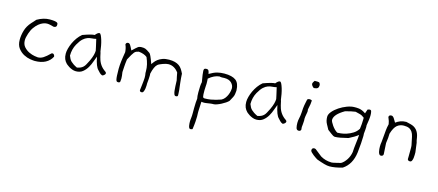

<svg xmlns="http://www.w3.org/2000/svg" viewBox="-51 -985 3891 1706"><g transform="rotate(15 1895.0 -132.0)"><path d="M389 -90Q369 -51 329.5 -30Q290 -9 232 -9Q219 -9 190 -13.5Q161 -18 131 -33.5Q101 -49 78 -78.5Q55 -108 55 -157Q55 -199 68 -243Q81 -287 115 -325Q124 -335 133.5 -345Q143 -355 152 -366Q211 -400 267 -400Q295 -400 310.5 -397.5Q326 -395 333.5 -391Q341 -387 342 -381Q343 -375 343 -369Q343 -346 316 -346L285 -354Q269 -358 253 -358Q237 -358 217.5 -350.5Q198 -343 178.5 -327Q159 -311 141.5 -286.5Q124 -262 113 -228Q100 -189 100 -165Q100 -127 121 -103.5Q142 -80 169 -67.5Q196 -55 220 -51Q244 -47 250 -47Q276 -47 300.5 -62.5Q325 -78 358 -111Q362 -115 369 -115Q378 -115 383.5 -106.5Q389 -98 389 -90Z M863 -80Q872 -74 872 -66Q872 -58 862.5 -49.5Q853 -41 844 -40Q827 -47 818.5 -57Q810 -67 800 -77Q788 -88 777 -115.5Q766 -143 757 -189Q749 -171 739 -141.5Q729 -112 713 -84Q697 -56 672 -35.5Q647 -15 609 -15Q591 -15 574 -21.5Q557 -28 544 -36Q531 -44 523 -51Q515 -58 515 -58Q499 -74 490.5 -94.5Q482 -115 482 -144Q482 -165 489 -191.5Q496 -218 508.5 -245Q521 -272 539 -297Q557 -322 580 -341Q660 -370 688 -370Q710 -397 725 -397Q733 -397 740.5 -381.5Q748 -366 755 -343Q762 -320 767 -293Q772 -266 775 -242Q777 -238 779 -229Q781 -220 783 -210.5Q785 -201 787 -193Q789 -185 790 -183Q806 -118 863 -80ZM733 -237Q731 -247 725.5 -272.5Q720 -298 710 -340Q690 -335 670.5 -334Q651 -333 631.5 -326Q612 -319 592 -301Q572 -283 550 -244Q523 -196 523 -136Q529 -120 535.5 -108Q542 -96 552 -86.5Q562 -77 575.5 -68Q589 -59 610 -49Q630 -53 643 -59Q656 -65 666 -74.5Q676 -84 684.5 -99.5Q693 -115 705 -139Q720 -171 726.5 -195.5Q733 -220 733 -237Z M1542 -43Q1542 -31 1524 -31Q1514 -31 1509 -42.5Q1504 -54 1501.5 -72.5Q1499 -91 1498 -116Q1497 -141 1496 -168Q1492 -183 1489 -200Q1486 -217 1482 -237Q1465 -261 1441.5 -275Q1418 -289 1389 -289Q1379 -289 1366 -286Q1353 -283 1339.5 -278Q1326 -273 1313.5 -267.5Q1301 -262 1294 -256Q1268 -234 1253 -165Q1254 -160 1254 -155.5Q1254 -151 1254 -145Q1254 -132 1252.5 -114.5Q1251 -97 1249 -75V-70Q1249 -68 1249 -55Q1249 -42 1246.5 -26.5Q1244 -11 1238.5 1.5Q1233 14 1222 14Q1203 14 1203 -1Q1203 -3 1205 -17.5Q1207 -32 1209 -50.5Q1211 -69 1213 -87.5Q1215 -106 1215 -117Q1215 -143 1211 -160V-176Q1211 -208 1204 -238Q1197 -268 1183 -300Q1155 -323 1105 -328Q1091 -325 1082 -321Q1073 -317 1065 -307.5Q1057 -298 1047 -281Q1037 -264 1021 -234Q1018 -214 1016.5 -197Q1015 -180 1014 -166L1011 -115Q1017 -80 1017 -57Q1017 -42 1015 -30Q1013 -18 998 -18Q990 -18 985 -21Q980 -24 977 -36Q974 -48 972.5 -71.5Q971 -95 971 -135Q971 -153 972.5 -170Q974 -187 976 -205.5Q978 -224 981.5 -245.5Q985 -267 989 -293Q986 -332 973 -359Q975 -379 995 -379Q1005 -379 1012.5 -368.5Q1020 -358 1038 -321Q1057 -339 1068 -349Q1079 -359 1086 -364Q1093 -369 1098.5 -370Q1104 -371 1112 -373Q1127 -373 1135.5 -372.5Q1144 -372 1152.5 -369Q1161 -366 1171 -360Q1181 -354 1198 -342Q1210 -336 1240 -250Q1247 -259 1257 -272.5Q1267 -286 1283.5 -298.5Q1300 -311 1324.5 -320Q1349 -329 1384 -329Q1415 -329 1437.5 -323Q1460 -317 1476.5 -305.5Q1493 -294 1504.5 -276.5Q1516 -259 1526 -237V-229Q1526 -219 1528 -197Q1530 -175 1532.5 -152.5Q1535 -130 1537 -113.5Q1539 -97 1539 -99Q1539 -99 1539.5 -93Q1540 -87 1540.5 -79Q1541 -71 1541.5 -62.5Q1542 -54 1542 -49Z M2032 -221V-215Q2031 -200 2028.5 -184.5Q2026 -169 2019 -156L1997 -115Q1988 -105 1971 -93.5Q1954 -82 1934.5 -72Q1915 -62 1896.5 -55.5Q1878 -49 1865 -49H1855Q1850 -49 1840 -47.5Q1830 -46 1819.5 -44.5Q1809 -43 1799 -41.5Q1789 -40 1783 -40Q1776 -40 1770 -40.5Q1764 -41 1757 -42L1753 45Q1752 51 1753 62.5Q1754 74 1754 93.5Q1754 113 1752 142.5Q1750 172 1744 213Q1734 218 1725 218Q1717 218 1713 210.5Q1709 203 1707 192.5Q1705 182 1704.5 172Q1704 162 1704 157Q1704 137 1706.5 120.5Q1709 104 1709 75V30Q1709 1 1710.5 -21.5Q1712 -44 1714 -59Q1709 -79 1709 -117Q1709 -148 1710.5 -172Q1712 -196 1716 -211Q1702 -290 1702 -313Q1702 -325 1706.5 -330.5Q1711 -336 1726 -336Q1740 -336 1745.5 -326.5Q1751 -317 1754 -297Q1794 -321 1825 -329Q1856 -337 1891 -337Q1962 -337 1996 -311.5Q2030 -286 2032 -221ZM1988 -226Q1988 -254 1966 -276.5Q1944 -299 1900 -299Q1895 -299 1889 -298.5Q1883 -298 1878 -298Q1862 -298 1856 -301Q1807 -297 1758 -255Q1759 -244 1759.5 -232.5Q1760 -221 1760 -207Q1760 -194 1758.5 -182.5Q1757 -171 1757 -148Q1757 -126 1757.5 -112Q1758 -98 1760 -90.5Q1762 -83 1766 -80.5Q1770 -78 1777 -78Q1807 -78 1832.5 -82.5Q1858 -87 1877.5 -92.5Q1897 -98 1909.5 -102.5Q1922 -107 1926 -108Q1944 -118 1956 -134.5Q1968 -151 1975 -168.5Q1982 -186 1985 -202Q1988 -218 1988 -226Z M2523 -80Q2532 -74 2532 -66Q2532 -58 2522.5 -49.5Q2513 -41 2504 -40Q2487 -47 2478.5 -57Q2470 -67 2460 -77Q2448 -88 2437 -115.5Q2426 -143 2417 -189Q2409 -171 2399 -141.5Q2389 -112 2373 -84Q2357 -56 2332 -35.5Q2307 -15 2269 -15Q2251 -15 2234 -21.5Q2217 -28 2204 -36Q2191 -44 2183 -51Q2175 -58 2175 -58Q2159 -74 2150.5 -94.5Q2142 -115 2142 -144Q2142 -165 2149 -191.5Q2156 -218 2168.5 -245Q2181 -272 2199 -297Q2217 -322 2240 -341Q2320 -370 2348 -370Q2370 -397 2385 -397Q2393 -397 2400.5 -381.5Q2408 -366 2415 -343Q2422 -320 2427 -293Q2432 -266 2435 -242Q2437 -238 2439 -229Q2441 -220 2443 -210.5Q2445 -201 2447 -193Q2449 -185 2450 -183Q2466 -118 2523 -80ZM2393 -237Q2391 -247 2385.5 -272.5Q2380 -298 2370 -340Q2350 -335 2330.5 -334Q2311 -333 2291.5 -326Q2272 -319 2252 -301Q2232 -283 2210 -244Q2183 -196 2183 -136Q2189 -120 2195.5 -108Q2202 -96 2212 -86.5Q2222 -77 2235.5 -68Q2249 -59 2270 -49Q2290 -53 2303 -59Q2316 -65 2326 -74.5Q2336 -84 2344.5 -99.5Q2353 -115 2365 -139Q2380 -171 2386.5 -195.5Q2393 -220 2393 -237Z M2733 -463Q2734 -460 2734 -454Q2734 -438 2725.5 -429Q2717 -420 2690 -418Q2679 -426 2672.5 -435Q2666 -444 2666 -453Q2666 -461 2681 -482Q2698 -482 2707.5 -482Q2717 -482 2721.5 -480Q2726 -478 2728 -474Q2730 -470 2733 -463ZM2702 -307V-303Q2702 -292 2699 -271.5Q2696 -251 2689 -221Q2691 -211 2691 -205Q2691 -201 2689.5 -192Q2688 -183 2686 -172.5Q2684 -162 2682.5 -151.5Q2681 -141 2681 -134Q2681 -129 2681.5 -125Q2682 -121 2682 -116Q2682 -99 2679.5 -80.5Q2677 -62 2677 -57Q2677 -52 2677.5 -46Q2678 -40 2679 -33Q2675 -17 2658 -17Q2639 -17 2634 -36.5Q2629 -56 2629 -81Q2629 -104 2634.5 -127Q2640 -150 2642 -180Q2643 -204 2644.5 -219Q2646 -234 2648 -246.5Q2650 -259 2653 -272Q2656 -285 2660 -305Q2668 -313 2681 -313Q2693 -313 2702 -307Z M3236 -350Q3238 -342 3239 -334Q3240 -326 3240 -315Q3240 -296 3237 -272.5Q3234 -249 3229 -220Q3230 -216 3230 -204Q3230 -193 3228.5 -177.5Q3227 -162 3225 -141Q3226 -136 3226 -129.5Q3226 -123 3226 -115Q3226 -89 3223 -52Q3220 -15 3215 33Q3201 146 3122 198Q3053 218 3004 218Q2984 218 2955 210Q2926 202 2885 187Q2881 185 2869 177Q2857 169 2844.5 159.5Q2832 150 2822 139.5Q2812 129 2812 122Q2812 98 2834 98Q2841 98 2848 102L2911 152Q2956 179 3013 180Q3023 180 3055 172L3096 162Q3109 155 3121.5 142Q3134 129 3144.5 113Q3155 97 3162 78Q3169 59 3172 40V35Q3172 26 3174 5Q3176 -16 3179 -40.5Q3182 -65 3184.5 -87Q3187 -109 3187 -120Q3154 -94 3103 -69Q3020 -48 2986 -48Q2981 -48 2977 -48.5Q2973 -49 2966 -53Q2959 -57 2946 -66.5Q2933 -76 2911 -93L2887 -137Q2878 -153 2874.5 -169.5Q2871 -186 2871 -203Q2871 -226 2892.5 -251.5Q2914 -277 2946.5 -298.5Q2979 -320 3016 -334Q3053 -348 3084 -348Q3091 -348 3102 -348Q3113 -348 3126.5 -346Q3140 -344 3155.5 -337.5Q3171 -331 3188 -319L3201 -357Q3214 -362 3221 -362Q3233 -362 3236 -350ZM3187 -278Q3177 -286 3166.5 -292Q3156 -298 3144 -301L3104 -311Q3087 -309 3064 -304Q3041 -299 3012 -291Q2920 -238 2920 -187Q2920 -180 2926.5 -167Q2933 -154 2943.5 -139Q2954 -124 2967.5 -110Q2981 -96 2995 -89Q3005 -89 3028 -91.5Q3051 -94 3079 -103Q3107 -112 3134.5 -129Q3162 -146 3180 -175Q3183 -198 3185 -220.5Q3187 -243 3187 -265Z M3710 -100V-92Q3710 -89 3710 -75.5Q3710 -62 3708 -47.5Q3706 -33 3700.5 -21.5Q3695 -10 3683 -10Q3664 -10 3661 -25Q3661 -26 3661.5 -47Q3662 -68 3662 -109Q3662 -128 3662 -136Q3662 -144 3660.5 -152Q3659 -160 3655.5 -175.5Q3652 -191 3645 -226Q3639 -253 3628.5 -268.5Q3618 -284 3605 -291.5Q3592 -299 3578 -301Q3564 -303 3551 -303Q3515 -303 3489 -281.5Q3463 -260 3445 -201Q3445 -184 3443 -162Q3441 -140 3437 -112Q3438 -73 3443 -10Q3440 8 3420 8Q3411 8 3405.5 0Q3400 -8 3397 -20Q3394 -32 3393 -45.5Q3392 -59 3392 -69Q3392 -92 3396 -112L3406 -222Q3407 -234 3409.5 -248.5Q3412 -263 3416 -280Q3413 -305 3397 -341Q3397 -361 3421 -361Q3434 -361 3446 -343Q3458 -325 3467 -308Q3487 -323 3509.5 -331.5Q3532 -340 3555 -340Q3561 -340 3559.5 -340.5Q3558 -341 3559.5 -341Q3561 -341 3569.5 -339Q3578 -337 3603 -331Q3675 -314 3689 -233Q3694 -198 3699 -185Z"/></g></svg>

Font: Gaegu Light
Style: Regular
Weight: 300
Designer: JIKJI
Foundry: JIKJI
Version: Version 1.00